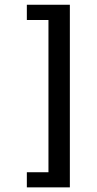

<svg xmlns="http://www.w3.org/2000/svg" viewBox="-20 -767 415 824"><path d="M95.2 -27.8H188V-681.2H95.2V-746.6H279.8V37.1H95.2Z"/></svg>

Font: Monda
Style: Regular
Weight: 400
Designer: Vernon Adams
Foundry: Vernon Adams
Version: Version 2.100; ttfautohint (v1.8.3)